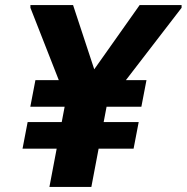

<svg xmlns="http://www.w3.org/2000/svg" viewBox="-20 -740 739 760"><path d="M347.2 -252.4 295.6 -384.4 532.8 -720H698.8V-709.2ZM280.8 -249.2 100.4 -709.2V-720H269.2L380 -384ZM100 -317.6 120.2 -422.8H559.8L539.6 -317.6ZM175.6 0 251.6 -400.4H417.6L341.6 0ZM69.2 -151.6 89.4 -256.8H529L508.8 -151.6Z"/></svg>

Font: Kufam
Style: Italic
Weight: 400
Italic angle: -11°
Designer: Artur Schmal
Foundry: Original Type
Version: Version 1.301; ttfautohint (v1.8.3)